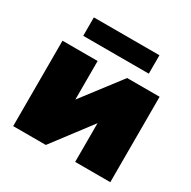

<svg xmlns="http://www.w3.org/2000/svg" viewBox="-165 -905 1058 1065"><g transform="rotate(30 364.0 -373.0)"><path d="M53 0V-547H278V-300L467 -547H675V0H450V-248L262 0ZM139 -628V-746H559V-628Z"/></g></svg>

Font: Montserrat-Alt1 Black
Style: Regular
Weight: 900
Designer: Differentunic
Foundry: Differentunic
Version: Version 7.222